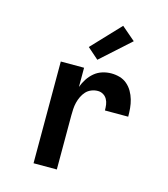

<svg xmlns="http://www.w3.org/2000/svg" viewBox="-114 -859 828 948"><g transform="rotate(15 300.0 -385.0)"><path d="M146 0V-520H265V-422Q273 -444 286 -464Q299 -484 317 -499Q335 -514 357.5 -521Q380 -528 403 -528Q425 -528 446 -522Q467 -516 483.5 -502Q500 -488 511 -469Q522 -450 528 -429Q534 -408 536 -386.5Q538 -365 538 -343H419Q419 -358 417 -372.5Q415 -387 408 -399.5Q401 -412 388.5 -419.5Q376 -427 361 -427Q344 -427 328 -420.5Q312 -414 301 -402Q290 -390 282.5 -374.5Q275 -359 271 -342.5Q267 -326 266 -309Q265 -292 265 -276V0ZM318 -575 261 -625 398 -770 468 -710Z"/></g></svg>

Font: Iosevka Fixed Extended
Style: Bold
Weight: 700
Width: 7
Monospace: yes
Designer: Belleve Invis
Foundry: Belleve Invis
Version: Version 24.1.1; ttfautohint (v1.8.4)